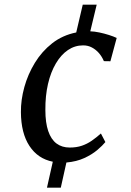

<svg xmlns="http://www.w3.org/2000/svg" viewBox="-20 -702 572 840"><path d="M185.5 119 211 5.5Q145.5 -7.5 108.8 -63.5Q72 -119.5 71.5 -211.5Q71 -265 86.5 -321Q102 -377 132.5 -427Q163 -477 208.2 -512.5Q253.5 -548 313.5 -560L342 -681.5H403L375 -565Q393 -564.5 414.5 -560Q436 -555.5 456.5 -549Q477 -542.5 490.5 -536L463 -434L434.5 -434.5Q426 -454.5 412.8 -469.8Q399.5 -485 382.2 -494.2Q365 -503.5 343.5 -503.5Q307.5 -503.5 277.2 -483Q247 -462.5 224.5 -424.5Q202 -386.5 190 -334.8Q178 -283 178.5 -220.5Q178.5 -165 191 -128.5Q203.5 -92 227.2 -74.2Q251 -56.5 285 -56.5Q315 -56.5 338.2 -64.5Q361.5 -72.5 381.2 -86.2Q401 -100 421.5 -118L441 -80.5Q429 -65.5 405.8 -45.8Q382.5 -26 348.8 -10.5Q315 5 270.5 9L246 119Z"/></svg>

Font: Merriweather 24pt
Style: Italic
Weight: 400
Italic angle: -7.8°
Designer: Eben Sorkin
Foundry: Eben Sorkin
Version: Version 2.101